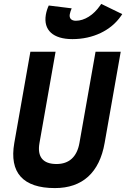

<svg xmlns="http://www.w3.org/2000/svg" viewBox="-20 -960 650 990"><path d="M263.2 9.8C404.8 9.8 492.7 -69.8 519.5 -222.7L602.5 -693.4H472.7L389.6 -222.7C377 -151.4 336.4 -114.3 271.5 -114.3C201.2 -114.3 170.9 -151.4 183.6 -222.7L266.6 -693.4H136.7L53.7 -222.7C26.9 -69.8 98.6 9.8 263.2 9.8ZM353.5 -758.3C459.5 -758.3 552.2 -802.7 604 -877.9L610.4 -887.2L502 -939.9L496.6 -932.1C462.4 -882.3 415.5 -853 371.1 -853C347.7 -853 335.9 -865.7 339.8 -886.7C341.3 -895.5 345.2 -906.7 349.6 -917L231.4 -931.6C225.1 -918.9 219.2 -900.9 216.3 -883.8C203.1 -804.7 253.9 -758.3 353.5 -758.3Z"/></svg>

Font: Cascadia Code
Style: Bold Italic
Weight: 700
Italic angle: -10°
Monospace: yes
Designer: Aaron Bell
Foundry: Saja Typeworks
Version: Version 2404.023